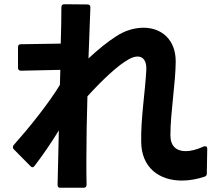

<svg xmlns="http://www.w3.org/2000/svg" viewBox="-20 -833 1040 907"><path d="M393 -812 284 -813C275 -813 270 -808 270 -799C270 -753 269 -693 267 -627L78 -624C69 -624 65 -619 65 -610V-513C65 -504 70 -499 79 -499L265 -503L263 -432C207 -340 116 -228 45 -148C42 -145 41 -141 41 -138C41 -135 42 -131 45 -128L124 -48C127 -45 130 -43 134 -43C137 -43 140 -45 143 -49C180 -97 220 -155 258 -217L252 41C252 49 256 54 264 54H266H375C384 54 389 49 389 40C388 3 388 -35 388 -75C388 -172 390 -277 393 -378C464 -456 538 -526 590 -554C605 -562 618 -566 630 -566C657 -566 674 -544 671 -500C665 -391 645 -276 647 -163C648 -42 731 20 839 20C873 20 909 14 945 2C953 0 957 -5 957 -13L959 -130C959 -138 956 -142 950 -142C948 -142 945 -142 942 -141C910 -126 881 -119 857 -119C813 -119 785 -143 785 -194C785 -301 810 -445 810 -543C810 -648 741 -702 658 -702C616 -702 570 -689 528 -661C489 -636 444 -600 398 -557L407 -798C407 -807 403 -812 393 -812Z"/></svg>

Font: LINE Seed JP App_OTF Bold
Style: Regular
Weight: 700
Designer: LINE & Fontrix & Fontworks
Version: Version 1.009